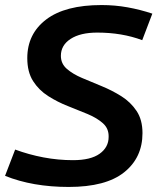

<svg xmlns="http://www.w3.org/2000/svg" viewBox="-38 -730 623 760"><path d="M565 -676 525 -571Q445 -601 347 -601Q280 -601 241.5 -576Q203 -551 203 -509Q203 -478 226.5 -457.5Q250 -437 286.5 -421.5Q323 -406 364.5 -389Q406 -372 442.5 -349Q479 -326 502.5 -291Q526 -256 526 -203Q526 -106 453.5 -48Q381 10 234 10Q91 10 -18 -34L22 -138Q76 -118 134 -107Q192 -96 251 -96Q321 -96 356.5 -121.5Q392 -147 392 -188Q393 -221 369.5 -242Q346 -263 309 -278.5Q272 -294 231 -310Q190 -326 153 -349.5Q116 -373 93 -409Q70 -445 70 -500Q70 -596 145 -653Q220 -710 364 -710Q417 -710 467 -701Q517 -692 565 -676Z"/></svg>

Font: Georama SemiBold
Style: Italic
Weight: 600
Italic angle: -9°
Designer: Jean-Baptiste Levee
Foundry: Production Type
Version: Version 1.000